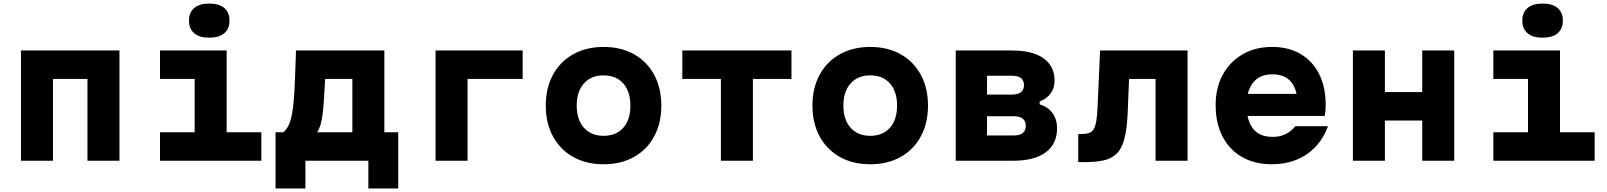

<svg xmlns="http://www.w3.org/2000/svg" viewBox="-20 -904 9040 1080"><path d="M98 0V-620H652V0H472V-460H278V0Z M880 -620H1255V-160H1450V0H880V-160H1075V-460H880ZM1157 -692Q1102 -692 1072.5 -717Q1043 -742 1043 -788Q1043 -834 1072.5 -859Q1102 -884 1157 -884Q1212 -884 1241.5 -859Q1271 -834 1271 -788Q1271 -742 1241.5 -717Q1212 -692 1157 -692Z M1530 156V-160H1574Q1592 -175 1603.5 -199.5Q1615 -224 1622 -260Q1629 -296 1633 -347Q1637 -398 1639.5 -465.5Q1642 -533 1645 -620H2142V-160H2220V156H2052V0H1698V156ZM1764 -160H1962V-460H1809Q1805 -391 1802 -342.5Q1799 -294 1794.5 -260Q1790 -226 1783 -202.5Q1776 -179 1764 -160Z M2430 0V-620H2920V-460H2610V0Z M3375 20Q3278 20 3204.5 -21Q3131 -62 3090.5 -136.5Q3050 -211 3050 -310Q3050 -409 3090.5 -483.5Q3131 -558 3204.5 -599Q3278 -640 3375 -640Q3473 -640 3546 -599Q3619 -558 3659.5 -483.5Q3700 -409 3700 -310Q3700 -211 3659.5 -136.5Q3619 -62 3546 -21Q3473 20 3375 20ZM3375 -140Q3446 -140 3486 -185.5Q3526 -231 3526 -310Q3526 -389 3486 -434.5Q3446 -480 3375 -480Q3305 -480 3264.5 -434.5Q3224 -389 3224 -310Q3224 -231 3264.5 -185.5Q3305 -140 3375 -140Z M4035 0V-460H3818V-620H4432V-460H4215V0Z M4875 20Q4778 20 4704.5 -21Q4631 -62 4590.5 -136.5Q4550 -211 4550 -310Q4550 -409 4590.5 -483.5Q4631 -558 4704.5 -599Q4778 -640 4875 -640Q4973 -640 5046 -599Q5119 -558 5159.5 -483.5Q5200 -409 5200 -310Q5200 -211 5159.5 -136.5Q5119 -62 5046 -21Q4973 20 4875 20ZM4875 -140Q4946 -140 4986 -185.5Q5026 -231 5026 -310Q5026 -389 4986 -434.5Q4946 -480 4875 -480Q4805 -480 4764.5 -434.5Q4724 -389 4724 -310Q4724 -231 4764.5 -185.5Q4805 -140 4875 -140Z M5356 0V-620H5672Q5788 -620 5850 -576Q5912 -532 5912 -450Q5912 -410 5890.5 -379.5Q5869 -349 5828 -333V-317Q5875 -303 5900.5 -267.5Q5926 -232 5926 -182Q5926 -95 5862.5 -47.5Q5799 0 5682 0ZM5532 -142H5682Q5716 -142 5733 -155.5Q5750 -169 5750 -196Q5750 -223 5733 -236.5Q5716 -250 5682 -250H5532ZM5532 -372H5672Q5706 -372 5723 -385.5Q5740 -399 5740 -425Q5740 -451 5723 -464.5Q5706 -478 5672 -478H5532Z M6045 8V-150H6060Q6088 -150 6105.5 -156Q6123 -162 6132.5 -178.5Q6142 -195 6147 -226Q6152 -257 6154 -306L6168 -620H6660V0H6480V-460H6331L6323 -266Q6319 -176 6304 -121Q6289 -66 6260 -38.5Q6231 -11 6186.5 -1.5Q6142 8 6080 8Z M6965 -376H7333L7279 -313Q7279 -398 7243.5 -442Q7208 -486 7136 -486Q7066 -486 7029 -439.5Q6992 -393 6992 -313Q6992 -227 7028 -180.5Q7064 -134 7140 -134Q7181 -134 7212.5 -150Q7244 -166 7266 -194H7450Q7425 -126 7379.5 -78Q7334 -30 7271.5 -5Q7209 20 7134 20Q7038 20 6967 -20.5Q6896 -61 6857 -135.5Q6818 -210 6818 -313Q6818 -411 6858.5 -484.5Q6899 -558 6970.5 -599Q7042 -640 7136 -640Q7228 -640 7295.5 -600.5Q7363 -561 7400 -488Q7437 -415 7437 -313Q7437 -297 7435.5 -280.5Q7434 -264 7432 -252H6965Z M7590 0V-620H7770V-386H7980V-620H8160V0H7980V-226H7770V0Z M8380 -620H8755V-160H8950V0H8380V-160H8575V-460H8380ZM8657 -692Q8602 -692 8572.5 -717Q8543 -742 8543 -788Q8543 -834 8572.5 -859Q8602 -884 8657 -884Q8712 -884 8741.5 -859Q8771 -834 8771 -788Q8771 -742 8741.5 -717Q8712 -692 8657 -692Z"/></svg>

Font: Martian Mono SemiExpanded ExtraBold
Style: Regular
Weight: 800
Width: 6
Designer: Roman Shamin
Foundry: Evil Martians
Version: Version 1.000